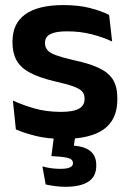

<svg xmlns="http://www.w3.org/2000/svg" viewBox="-20 -522 497 738"><path d="M223.5 12Q164.5 12 118.8 0.8Q73 -10.5 41 -24.5L29.5 -135.5Q67.5 -118 113.2 -105Q159 -92 214 -92Q262 -92 283.5 -104.2Q305 -116.5 305 -141V-144Q305 -160.5 295.2 -171Q285.5 -181.5 261 -190.2Q236.5 -199 192 -209Q130.5 -223.5 94.8 -242.8Q59 -262 43.5 -290.2Q28 -318.5 28 -358V-362.5Q28 -432 77.5 -467.2Q127 -502.5 224 -502.5Q281.5 -502.5 325.8 -491.2Q370 -480 399.5 -464.5L411 -362.5Q376 -379 332.5 -390.2Q289 -401.5 239 -401.5Q206.5 -401.5 187.8 -396.2Q169 -391 161 -381.5Q153 -372 153 -358.5V-356Q153 -341 161.8 -330Q170.5 -319 194 -310.2Q217.5 -301.5 260 -291.5Q322 -278.5 359.5 -261Q397 -243.5 414 -216.2Q431 -189 431 -145V-139Q431 -63 379.5 -25.5Q328 12 223.5 12ZM271.5 -13.5 259.5 68 209 38Q218.5 37 228.2 36.8Q238 36.5 247.5 37Q300 38 325 57Q350 76 350 112V115Q350 156.5 319.8 176.2Q289.5 196 231.5 196Q210.5 196 190.5 193.2Q170.5 190.5 155.5 187L143 117.5Q158.5 122 176 124.5Q193.5 127 211.5 127Q236 127 248.2 121.8Q260.5 116.5 260.5 105.5V104.5Q260.5 91.5 244.2 86Q228 80.5 184 78.5Q180.5 78 179.2 78Q178 78 177.5 78L189.5 -13.5Z"/></svg>

Font: Anek Latin SemiBold
Style: Regular
Weight: 600
Designer: Yesha Goshar
Foundry: Ek Type
Version: Version 1.003